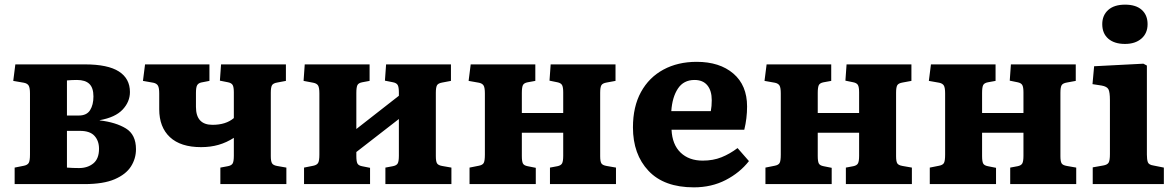

<svg xmlns="http://www.w3.org/2000/svg" viewBox="-20 -792 5051 826"><path d="M43 0V-71L83 -79Q98 -82 103.5 -91Q109 -100 109 -127V-390Q109 -414 103.5 -423.5Q98 -433 83 -436L37 -444L46 -515H345Q444 -515 491.5 -484.5Q539 -454 539 -396Q539 -354 507.5 -320.5Q476 -287 409 -275V-274Q478 -266 521.5 -239.5Q565 -213 565 -150Q565 -110 543.5 -76Q522 -42 473.5 -21Q425 0 343 0ZM268 -295H319Q353 -295 367.5 -318Q382 -341 382 -377Q382 -414 364.5 -431Q347 -448 311 -448Q301 -448 289 -447.5Q277 -447 268 -446ZM320 -69Q357 -69 381.5 -89Q406 -109 406 -152Q406 -186 386.5 -207.5Q367 -229 324 -229H268V-71Q280 -70 294 -69.5Q308 -69 320 -69Z M928 0V-71L960 -77Q976 -80 981 -89Q986 -98 986 -122V-199Q955 -179 920.5 -169Q886 -159 845 -159Q757 -159 711 -202Q665 -245 665 -322V-390Q665 -414 659.5 -423.5Q654 -433 640 -436L595 -444L604 -515H881V-444L845 -437Q833 -434 828 -425Q823 -416 823 -392V-332Q823 -255 894 -255Q952 -255 986 -284V-395Q986 -417 981 -426Q976 -435 961 -438L926 -445L931 -515H1210V-444L1173 -437Q1155 -434 1150 -425Q1145 -416 1145 -393V-120Q1145 -99 1150 -90Q1155 -81 1172 -78L1212 -71V0Z M1288 0V-71L1328 -79Q1343 -82 1348.5 -91Q1354 -100 1354 -127V-390Q1354 -415 1348.5 -424Q1343 -433 1328 -436L1286 -444L1291 -515H1570V-444L1538 -438Q1522 -435 1517.5 -425.5Q1513 -416 1513 -392V-237L1696 -380V-395Q1696 -417 1691 -426Q1686 -435 1671 -438L1636 -445L1641 -515H1920V-444L1883 -437Q1865 -434 1860 -425Q1855 -416 1855 -393V-120Q1855 -98 1860 -89.5Q1865 -81 1882 -78L1922 -71V0H1638V-71L1670 -77Q1686 -80 1691 -89Q1696 -98 1696 -122V-280L1513 -138V-121Q1513 -98 1517.5 -89Q1522 -80 1537 -77L1572 -70V0Z M2000 0V-71L2040 -79Q2056 -82 2061 -91Q2066 -100 2066 -127V-390Q2066 -415 2060.5 -424Q2055 -433 2041 -436L1996 -444L2005 -515H2283V-444L2250 -438Q2234 -435 2229.5 -425.5Q2225 -416 2225 -392V-306H2403V-395Q2403 -417 2398 -426Q2393 -435 2378 -438L2344 -445L2349 -515H2628V-444L2590 -437Q2572 -434 2567 -425Q2562 -416 2562 -393V-120Q2562 -98 2567 -89.5Q2572 -81 2590 -78L2630 -71V0H2346V-71L2378 -77Q2393 -80 2398 -89Q2403 -98 2403 -122V-221H2225V-121Q2225 -98 2229.5 -89Q2234 -80 2250 -77L2285 -70V0Z M2965 14Q2837 14 2770 -57Q2703 -128 2703 -244Q2703 -333 2737.5 -396Q2772 -459 2834 -492.5Q2896 -526 2977 -526Q3076 -526 3135 -475.5Q3194 -425 3194 -334Q3194 -283 3182 -234H2869Q2872 -170 2908 -135.5Q2944 -101 3003 -101Q3048 -101 3084 -115.5Q3120 -130 3153 -155L3202 -99Q3163 -49 3102 -17.5Q3041 14 2965 14ZM2868 -314H3038Q3042 -335 3042 -361Q3042 -402 3023 -425Q3004 -448 2968 -448Q2921 -448 2896.5 -411Q2872 -374 2868 -314Z M3273 0V-71L3313 -79Q3329 -82 3334 -91Q3339 -100 3339 -127V-390Q3339 -415 3333.5 -424Q3328 -433 3314 -436L3269 -444L3278 -515H3556V-444L3523 -438Q3507 -435 3502.5 -425.5Q3498 -416 3498 -392V-306H3676V-395Q3676 -417 3671 -426Q3666 -435 3651 -438L3617 -445L3622 -515H3901V-444L3863 -437Q3845 -434 3840 -425Q3835 -416 3835 -393V-120Q3835 -98 3840 -89.5Q3845 -81 3863 -78L3903 -71V0H3619V-71L3651 -77Q3666 -80 3671 -89Q3676 -98 3676 -122V-221H3498V-121Q3498 -98 3502.5 -89Q3507 -80 3523 -77L3558 -70V0Z M3980 0V-71L4020 -79Q4036 -82 4041 -91Q4046 -100 4046 -127V-390Q4046 -415 4040.5 -424Q4035 -433 4021 -436L3976 -444L3985 -515H4263V-444L4230 -438Q4214 -435 4209.5 -425.5Q4205 -416 4205 -392V-306H4383V-395Q4383 -417 4378 -426Q4373 -435 4358 -438L4324 -445L4329 -515H4608V-444L4570 -437Q4552 -434 4547 -425Q4542 -416 4542 -393V-120Q4542 -98 4547 -89.5Q4552 -81 4570 -78L4610 -71V0H4326V-71L4358 -77Q4373 -80 4378 -89Q4383 -98 4383 -122V-221H4205V-121Q4205 -98 4209.5 -89Q4214 -80 4230 -77L4265 -70V0Z M4820 -603Q4774 -603 4748 -625.5Q4722 -648 4722 -688Q4722 -726 4747.5 -749Q4773 -772 4820 -772Q4867 -772 4892 -749.5Q4917 -727 4917 -688Q4917 -649 4890.5 -626Q4864 -603 4820 -603ZM4681 0V-72L4726 -80Q4744 -83 4749.5 -92.5Q4755 -102 4755 -129V-361Q4755 -396 4748.5 -408Q4742 -420 4719 -424L4680 -430L4687 -507L4899 -518L4914 -510V-127Q4914 -106 4918 -94.5Q4922 -83 4942 -80L4987 -71V0Z"/></svg>

Font: Literata
Style: Bold
Weight: 700
Designer: Latin by Veronika Burian and Jose Scaglione. Greek by Irene Vlachou. Cyrillic by Vera Evstafieva.
Foundry: TypeTogether
Version: Version 3.103; ttfautohint (v1.8.4.7-5d5b);gftools[0.9.29]